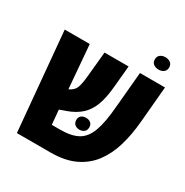

<svg xmlns="http://www.w3.org/2000/svg" viewBox="-171 -884 985 1023"><g transform="rotate(30 322.0 -373.0)"><path d="M72 0 17 -605H171L193 -339Q223 -353 232.5 -376Q242 -399 247 -450L262 -605H410L398 -476Q392 -405 375 -358.5Q358 -312 325.5 -282Q293 -252 242 -234L203 -220L211 -131H263Q331 -131 371 -153Q411 -175 431.5 -230Q452 -285 460 -384L480 -605H634L614 -379Q607 -299 586.5 -230Q566 -161 527.5 -109.5Q489 -58 428 -29Q367 0 279 0ZM311 -219Q311 -237 322.5 -246Q334 -255 351 -255Q368 -255 379.5 -246Q391 -237 391 -219Q391 -201 379.5 -191.5Q368 -182 351 -182Q334 -182 322.5 -191.5Q311 -201 311 -219ZM556 -670Q538 -670 525 -679.5Q512 -689 512 -708Q512 -727 525 -736.5Q538 -746 556 -746Q574 -746 587 -736.5Q600 -727 600 -708Q600 -689 587 -679.5Q574 -670 556 -670Z"/></g></svg>

Font: Noto Sans Hebrew Condensed ExtraBold
Style: Regular
Weight: 800
Width: 3
Designer: Monotype Design Team
Foundry: Monotype Imaging Inc.
Version: Version 2.004; ttfautohint (v1.8.4.7-5d5b)